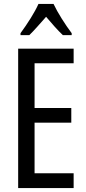

<svg xmlns="http://www.w3.org/2000/svg" viewBox="-20 -963 442 983"><path d="M254 -943H177C158 -900 121 -842 85 -793V-783H130C154 -806 185 -842 216 -877C246 -842 274 -809 302 -783H347V-793C314 -837 275 -898 254 -943ZM357 0V-76H157V-335H345V-410H157V-639H357V-714H73V0Z"/></svg>

Font: Noto Sans Gujarati UI ExtraCondensed
Style: Regular
Weight: 400
Width: 2
Designer: Jelle Bosma - Monotype Design Team, Universal Thirst
Foundry: Monotype Imaging Inc.
Version: Version 2.106